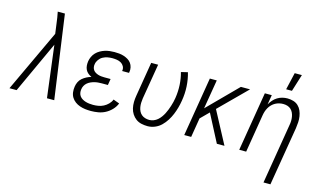

<svg xmlns="http://www.w3.org/2000/svg" viewBox="-119 -1084 2725 1632"><g transform="rotate(15 1244.0 -268.0)"><path d="M-12 0 244 -547 232 -636Q229 -661 225 -686Q221 -711 216 -735H279L382 0H318L261 -456L51 0Z M706 8Q680 8 655.5 5Q631 2 608 -6Q585 -14 566 -28Q547 -42 534.5 -62Q522 -82 519 -107Q516 -132 520 -157Q523 -178 532.5 -198Q542 -218 559 -232.5Q576 -247 595.5 -257Q615 -267 636 -273Q619 -281 605 -292.5Q591 -304 583 -320.5Q575 -337 573.5 -356Q572 -375 575 -395Q578 -415 587.5 -435.5Q597 -456 612.5 -472Q628 -488 647.5 -499Q667 -510 687.5 -516.5Q708 -523 729 -525.5Q750 -528 771 -528Q792 -528 813 -526Q834 -524 854 -517.5Q874 -511 891.5 -500.5Q909 -490 920.5 -474Q932 -458 936.5 -437.5Q941 -417 937 -396L936 -389H875L876 -393Q879 -414 869.5 -431Q860 -448 843.5 -457.5Q827 -467 807 -470Q787 -473 767 -473Q746 -473 725 -469Q704 -465 684.5 -454.5Q665 -444 651.5 -425Q638 -406 635 -386Q632 -372 634.5 -358Q637 -344 644.5 -333.5Q652 -323 663.5 -316Q675 -309 688 -305Q701 -301 715 -299.5Q729 -298 743 -298H798L789 -243H734Q718 -243 702 -241.5Q686 -240 670.5 -236Q655 -232 639.5 -225Q624 -218 611 -207Q598 -196 590 -181Q582 -166 580 -150Q577 -133 580 -117Q583 -101 592.5 -88.5Q602 -76 616 -68Q630 -60 645 -55.5Q660 -51 676.5 -49Q693 -47 710 -47Q733 -47 756.5 -51Q780 -55 801.5 -66Q823 -77 841 -95Q859 -113 868 -136L922 -116Q910 -85 885.5 -59.5Q861 -34 831.5 -18.5Q802 -3 769.5 2.5Q737 8 706 8Z M1205 8Q1177 8 1150 2Q1123 -4 1102 -19.5Q1081 -35 1066.5 -57.5Q1052 -80 1046 -106.5Q1040 -133 1040.5 -161Q1041 -189 1046 -218L1096 -520H1157L1105 -209Q1102 -189 1101.5 -170Q1101 -151 1104 -132.5Q1107 -114 1115 -97.5Q1123 -81 1136.5 -69.5Q1150 -58 1168 -52.5Q1186 -47 1205 -47Q1224 -47 1243 -54.5Q1262 -62 1277 -75Q1292 -88 1304 -104.5Q1316 -121 1325 -138.5Q1334 -156 1341 -174Q1348 -192 1354 -210.5Q1360 -229 1364.5 -247.5Q1369 -266 1372 -285Q1381 -343 1378 -400Q1375 -457 1360 -510L1418 -524Q1435 -466 1438.5 -403Q1442 -340 1431 -276Q1426 -245 1417.5 -214Q1409 -183 1396.5 -152.5Q1384 -122 1366 -93.5Q1348 -65 1324 -41.5Q1300 -18 1268.5 -5Q1237 8 1205 8Z M1880 0H1813L1687 -242L1615 -170L1587 0H1526L1612 -520H1673L1630 -263L1885 -520H1966L1729 -284Z M2281 215 2368 -311Q2372 -331 2372.5 -350Q2373 -369 2370 -387Q2367 -405 2359.5 -421.5Q2352 -438 2339 -450Q2326 -462 2308.5 -467.5Q2291 -473 2271 -473Q2254 -473 2236.5 -469Q2219 -465 2202.5 -456Q2186 -447 2172.5 -433.5Q2159 -420 2149.5 -403.5Q2140 -387 2134.5 -370Q2129 -353 2126 -335L2071 0H2010L2096 -520H2157L2143 -435Q2154 -455 2170 -473.5Q2186 -492 2206.5 -504.5Q2227 -517 2249.5 -522.5Q2272 -528 2294 -528Q2321 -528 2346 -520.5Q2371 -513 2389 -496Q2407 -479 2417 -456Q2427 -433 2431 -407.5Q2435 -382 2433.5 -355.5Q2432 -329 2428 -302L2342 215ZM2262 -600 2297 -751H2360L2313 -600Z"/></g></svg>

Font: Iosevka Light
Style: Italic
Weight: 300
Italic angle: -9°
Monospace: yes
Designer: Belleve Invis
Foundry: Belleve Invis
Version: Version 32.5.0; ttfautohint (v1.8.4)